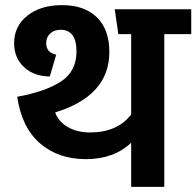

<svg xmlns="http://www.w3.org/2000/svg" viewBox="-20 -728 765 748"><path d="M725 -692V-595H620V0H491V-172Q424 -108 314 -108Q208 -108 136.5 -169Q65 -230 47 -351Q157 -371 217.5 -410.5Q278 -450 278 -528Q278 -612 216 -612Q191 -612 175.5 -597.5Q160 -583 160 -560Q160 -523 199 -515L174 -430Q111 -431 73 -467Q35 -503 35 -560Q35 -626 86.5 -667Q138 -708 222 -708Q309 -708 357.5 -660.5Q406 -613 406 -525Q406 -355 195 -290Q207 -255 243.5 -233.5Q280 -212 331 -212Q437 -212 491 -282V-595H441L427 -692Z"/></svg>

Font: FiraGO SemiBold
Style: Regular
Weight: 600
Designer: bBox Type
Foundry: bBox Type GmbH
Version: Version 1.001;PS 001.001;hotconv 1.0.88;makeotf.lib2.5.64775